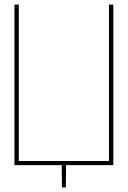

<svg xmlns="http://www.w3.org/2000/svg" viewBox="-20 -720 558 837"><path d="M474 -700H455V-18H62V-700H43V0H249L250 97H267L268 0H474Z"/></svg>

Font: Advent Pro Thin
Style: Regular
Weight: 250
Version: Version 3.000